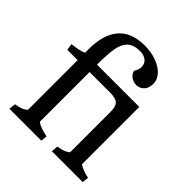

<svg xmlns="http://www.w3.org/2000/svg" viewBox="-194 -839 969 969"><g transform="rotate(45 290.5 -354.5)"><path d="M97 -62V-417H23L18 -452Q49 -456 66 -459.5Q83 -463 97 -470V-497Q97 -599 143.5 -654Q190 -709 286 -709Q330 -709 368.5 -695Q407 -681 429.5 -657Q452 -633 452 -603Q452 -571 435 -554Q418 -537 395 -537Q375 -537 358 -548.5Q341 -560 336 -580Q350 -601 350 -620Q350 -645 332.5 -658.5Q315 -672 288 -672Q243 -672 220 -650.5Q197 -629 189.5 -587Q182 -545 182 -470H484V-61Q509 -43 554 -34L550 0H330L333 -36Q357 -40 371 -45Q385 -50 399 -61V-352Q399 -388 384 -402.5Q369 -417 330 -417H182V-62Q203 -45 258 -34L255 0H27L31 -36Q55 -40 69 -45Q83 -50 97 -62Z"/></g></svg>

Font: Caladea
Style: Regular
Weight: 400
Designer: Carolina Giovagnoli and Andres Torresi
Foundry: Carolina Giovagnoli & Andres Torresi
Version: Version 1.001